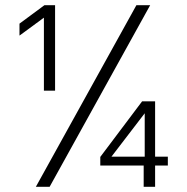

<svg xmlns="http://www.w3.org/2000/svg" viewBox="-20 -719 721 739"><path d="M149 -651 55 -582V-628L151 -699H192V-370H149ZM505 -699H558L171 0H118ZM533 -82H366V-115L527 -329H577V-116H626V-82H577V0H533ZM537 -116V-283L409 -116Z"/></svg>

Font: Prompt ExtraLight
Style: Regular
Weight: 275
Designer: Katatrad Team
Foundry: CadsonDemak
Version: Version 1.000